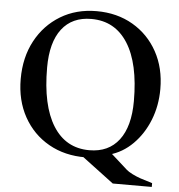

<svg xmlns="http://www.w3.org/2000/svg" viewBox="-57 -770 891 956"><g transform="rotate(5 388.5 -292.0)"><path d="M542 132 373 5 396 14Q292 15 211.5 -30.5Q131 -76 85.5 -158Q40 -240 40 -347Q40 -455 84.5 -538Q129 -621 207.5 -668.5Q286 -716 388 -716Q490 -716 569 -670Q648 -624 692.5 -543Q737 -462 737 -357Q737 -274 708.5 -202Q680 -130 629 -79Q578 -28 512 -10L510 -28L606 58Q616 67 636 77Q656 87 676 94L737 113V132ZM411 -23Q507 -23 559 -91Q611 -159 611 -286Q611 -474 547 -574.5Q483 -675 365 -675Q269 -675 217.5 -608Q166 -541 166 -415Q166 -226 229.5 -124.5Q293 -23 411 -23Z"/></g></svg>

Font: Wittgenstein Medium
Style: Regular
Weight: 500
Designer: Jörg Drees
Foundry: Jörg Drees
Version: Version 1.500